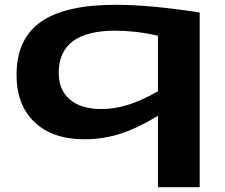

<svg xmlns="http://www.w3.org/2000/svg" viewBox="-20 -571 938 801"><path d="M813 -519V210H639V-88Q554 -36 482 -13Q410 10 332 10Q199 10 124 -61.5Q49 -133 49 -259Q49 -408 150 -479.5Q251 -551 463 -551Q605 -551 813 -519ZM639 -422Q591 -433 546 -438Q501 -443 461 -443Q225 -443 225 -267Q225 -195 272 -155.5Q319 -116 403 -116Q457 -116 513.5 -133.5Q570 -151 639 -190Z"/></svg>

Font: Georama ExtraExtended SemiBold
Style: Regular
Weight: 600
Width: 8
Designer: Jean-Baptiste Levee
Foundry: Production Type
Version: Version 1.000